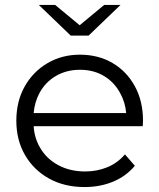

<svg xmlns="http://www.w3.org/2000/svg" viewBox="-20 -751 644 776"><path d="M322 5Q240 5 178 -29.5Q116 -64 81 -124.5Q46 -185 46 -263Q46 -341 79.5 -401Q113 -461 171.5 -495.5Q230 -530 303 -530Q377 -530 434.5 -496.5Q492 -463 525 -402.5Q558 -342 558 -263Q558 -258 557.5 -252.5Q557 -247 557 -241H116Q119 -193 142 -154Q168 -109 215.5 -83.5Q263 -58 324 -58Q372 -58 413.5 -75Q455 -92 485 -127L525 -81Q490 -39 437.5 -17Q385 5 322 5ZM490 -294Q486 -338 466 -374Q442 -419 400 -444Q358 -469 303 -469Q249 -469 206 -444Q163 -419 139 -374Q120 -338 116 -294ZM266 -607 137 -731H203L302 -649L401 -731H467L338 -607Z"/></svg>

Font: Modern
Style: Small
Weight: 400
Designer: Julieta Ulanovsky
Foundry: Julieta Ulanovsky
Version: Version 8.000